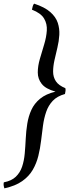

<svg xmlns="http://www.w3.org/2000/svg" viewBox="-62 -761 424 1052"><path d="M125 -741Q183 -722 213.5 -695Q244 -668 254.5 -636Q265 -604 263 -569.5Q261 -535 252.5 -500Q244 -465 236.5 -431.5Q229 -398 229 -368.5Q229 -339 244 -316Q259 -293 296 -278Q298 -271 297 -263Q296 -255 294 -246Q251 -234 227 -208.5Q203 -183 191 -148Q179 -113 173.5 -72.5Q168 -32 163 10.5Q158 53 148 93.5Q138 134 117.5 169.5Q97 205 59.5 231.5Q22 258 -38 271Q-41 262 -42 254Q-43 246 -41 238Q1 230 24.5 207.5Q48 185 59 152.5Q70 120 73.5 80.5Q77 41 79 -1Q81 -43 87.5 -83.5Q94 -124 110 -159Q126 -194 157.5 -220Q189 -246 242 -259Q188 -274 166.5 -301.5Q145 -329 145 -364Q145 -399 156.5 -438.5Q168 -478 180 -517.5Q192 -557 194.5 -593.5Q197 -630 179.5 -659.5Q162 -689 113 -708Q115 -718 117.5 -727Q120 -736 125 -741Z"/></svg>

Font: Vollkorn
Style: Italic
Weight: 400
Italic angle: -11°
Designer: Friedrich Althausen
Foundry: Friedrich Althausen
Version: Version 5.001